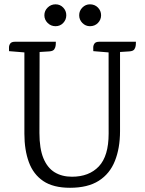

<svg xmlns="http://www.w3.org/2000/svg" viewBox="-20 -875 686 910"><path d="M449.8 -677.1H624.2Q624.2 -672.1 623.6 -661.7Q623 -651.4 617.3 -642Q611.6 -632.6 592.9 -631.4L548.9 -628.6V-253.7Q548.9 -172.9 524.6 -112.2Q500.4 -51.4 448.2 -18.2Q396 15 311.8 15Q232.5 15 185.2 -16.8Q137.9 -48.7 116.8 -106.5Q95.6 -164.3 95.6 -241.2V-626.6L22.8 -632.6Q22.8 -637.6 22.6 -648.5Q22.3 -659.4 28.2 -668.2Q34.2 -677.1 50.5 -677.1H244.7Q244.7 -672.1 244.1 -661.7Q243.5 -651.4 237.7 -642Q232 -632.6 213.3 -631.4L167.7 -628.6L166.9 -245Q166.9 -170.8 185.7 -125.1Q204.6 -79.4 239.1 -58.4Q273.7 -37.4 321.1 -37.4Q402.3 -37.4 448.6 -86.5Q494.9 -135.7 494.9 -241.7L494.7 -626.6L422.2 -632.6Q422.2 -637.6 421.9 -648.5Q421.6 -659.4 427.5 -668.2Q433.5 -677.1 449.8 -677.1ZM243.2 -750.8Q221.3 -750.8 205.8 -766.2Q190.3 -781.6 190.3 -802.7Q190.3 -823.8 205.8 -839.1Q221.3 -854.5 243.2 -854.5Q265.1 -854.5 279.6 -839.1Q294.2 -823.8 294.2 -802.7Q294.2 -781.6 279.6 -766.2Q265.1 -750.8 243.2 -750.8ZM406.3 -750.8Q385.4 -750.8 370.3 -766.2Q355.3 -781.6 355.3 -802.7Q355.3 -823.8 370.3 -839.1Q385.4 -854.5 406.3 -854.5Q429.2 -854.5 444.2 -839.1Q459.1 -823.8 459.1 -802.7Q459.1 -781.6 444.2 -766.2Q429.2 -750.8 406.3 -750.8Z"/></svg>

Font: Karma Variable Light
Style: Regular
Weight: 300
Designer: Joana Correia
Foundry: Indian Type Foundry
Version: Version 3.000